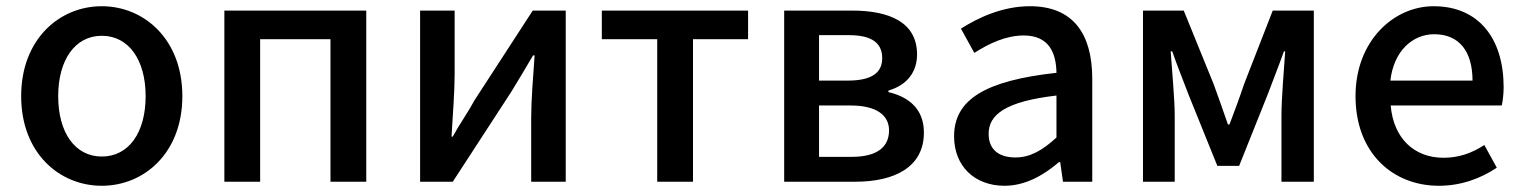

<svg xmlns="http://www.w3.org/2000/svg" viewBox="-20 -584 4893 617"><path d="M307 13C443 13 566 -92 566 -275C566 -458 443 -564 307 -564C171 -564 48 -458 48 -275C48 -92 171 13 307 13ZM307 -81C221 -81 167 -158 167 -275C167 -391 221 -469 307 -469C394 -469 448 -391 448 -275C448 -158 394 -81 307 -81Z M701 0H816V-458H1042V0H1157V-550H701Z M1330 0H1435L1623 -289C1643 -321 1673 -372 1693 -406H1698C1693 -335 1687 -262 1687 -205V0H1798V-550H1692L1505 -262C1500 -254 1495 -244 1489 -234L1451 -173C1445 -163 1440 -153 1435 -145H1431C1435 -215 1441 -288 1441 -345V-550H1330Z M2092 0H2207V-458H2384V-550H1914V-458H2092Z M2500 0H2728C2855 0 2949 -47 2949 -158C2949 -235 2899 -273 2835 -288V-293C2894 -310 2927 -352 2927 -409C2927 -512 2839 -550 2718 -550H2500ZM2612 -325V-471H2709C2784 -471 2815 -444 2815 -397C2815 -352 2784 -325 2704 -325ZM2612 -80V-245H2714C2796 -245 2837 -214 2837 -165C2837 -112 2799 -80 2718 -80Z M3208 13C3274 13 3333 -20 3383 -63H3387L3396 0H3490V-331C3490 -477 3427 -564 3290 -564C3202 -564 3125 -528 3068 -492L3111 -414C3158 -444 3212 -470 3270 -470C3351 -470 3374 -414 3375 -350C3146 -325 3046 -264 3046 -146C3046 -49 3113 13 3208 13ZM3243 -78C3194 -78 3157 -100 3157 -154C3157 -216 3212 -258 3375 -277V-142C3330 -101 3291 -78 3243 -78Z M3653 0H3755V-214C3755 -266 3746 -360 3742 -419H3747C3762 -375 3783 -324 3799 -281L3892 -51H3962L4054 -281C4070 -324 4090 -374 4106 -419H4110C4106 -360 4098 -266 4098 -214V0H4202V-550H4070L3978 -314C3963 -269 3947 -226 3931 -184H3926C3912 -226 3896 -269 3880 -314L3784 -550H3653Z M4604 13C4676 13 4739 -11 4790 -45L4750 -118C4710 -92 4668 -77 4619 -77C4524 -77 4458 -140 4449 -245H4806C4809 -259 4812 -281 4812 -304C4812 -459 4733 -564 4587 -564C4459 -564 4336 -453 4336 -275C4336 -93 4455 13 4604 13ZM4448 -325C4459 -421 4520 -474 4589 -474C4669 -474 4712 -419 4712 -325Z"/></svg>

Font: DAIFUKU Sans JP Medium
Style: Regular
Weight: 500
Designer: Original font ‘Source Han Sans JP’ : Ryoko NISHIZUKA  (kana, bopomofo & ideographs); Paul D. Hunt (Latin, Greek & Cyrill
Foundry: Daifuku
Version: Version 1.000